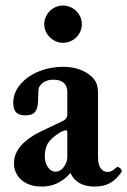

<svg xmlns="http://www.w3.org/2000/svg" viewBox="-20 -668 464 699"><path d="M422.9 -43Q404.8 -15.1 381.3 -2Q357.9 11.2 324.7 11.2Q259.3 11.2 236.3 -38.1Q193.8 11.2 132.3 11.2Q100.1 11.2 77.1 -0.2Q54.2 -11.7 42.5 -31Q30.8 -50.3 30.8 -73.2Q30.8 -143.1 133.8 -191.9L208 -227.1Q216.3 -231 220.7 -237.1Q225.1 -243.2 225.1 -250V-331.5Q225.1 -377.9 174.3 -377.9Q156.7 -377.9 143.3 -371.1Q129.9 -364.3 122.6 -351.1Q120.6 -348.1 119.9 -339.4Q119.1 -330.6 119.1 -317.9L118.7 -301.3Q117.7 -272.9 107.7 -260.5Q97.7 -248 72.3 -248Q49.8 -248 39.1 -258.5Q28.3 -269 28.3 -293Q28.3 -330.6 54 -360.8Q79.6 -391.1 121.3 -408Q163.1 -424.8 209 -424.8Q264.2 -424.8 301.3 -398.9Q320.3 -385.7 328.6 -370.1Q336.9 -354.5 336.9 -325.7V-97.2Q336.9 -69.3 346.2 -55.7Q355.5 -42 372.1 -42Q380.4 -42 387.5 -45.9Q394.5 -49.8 404.8 -59.1Q407.2 -61.5 412.6 -58.8Q418 -56.2 421.4 -51Q424.8 -45.9 422.9 -43ZM225.1 -184.6Q225.1 -193.8 220.2 -193.8Q216.8 -193.8 209.7 -191.2Q202.6 -188.5 194.3 -183.1Q165 -164.1 154.1 -145.8Q143.1 -127.4 143.1 -99.1Q143.1 -76.2 154.3 -59.6Q165.5 -43 182.6 -43Q194.3 -43 204.1 -51.3Q213.9 -59.6 219.5 -72.3Q225.1 -85 225.1 -97.2ZM141.1 -580.1Q141.1 -598.1 150.4 -613.8Q159.7 -629.4 175.3 -638.7Q190.9 -647.9 209 -647.9Q226.6 -647.9 242.4 -639.2Q258.3 -630.4 268.1 -614.7Q277.8 -599.1 277.8 -580.1Q277.8 -561.5 268.6 -545.9Q259.3 -530.3 243.4 -521.2Q227.5 -512.2 209 -512.2Q190.9 -512.2 175.3 -521.5Q159.7 -530.8 150.4 -546.4Q141.1 -562 141.1 -580.1Z"/></svg>

Font: JuniusX
Style: Bold
Weight: 700
Designer: Peter S. Baker
Foundry: Briery Creek Software
Version: Version 1.004